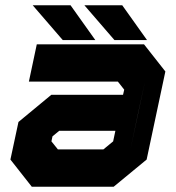

<svg xmlns="http://www.w3.org/2000/svg" viewBox="-20 -708 666 728"><path d="M100.5 0 19.5 -103 50 -245.5 174.5 -348.5H446.5L451 -368L427 -398.5H89.5L119.5 -540H526L607 -437L536 -103L411 0ZM152 -69 101 -132 121 -225 185 -278H503.5L473.5 -137L390.5 -69ZM152 -69H390.5L473.5 -137L530.5 -403L479 -467H166.5H479L530.5 -403L503.5 -278H185L121 -225L101 -132ZM199.5 -141.5H372L409 -172L417.5 -212H204.5L179 -191L175 -172ZM537.5 -556H414L300 -688H443.5ZM449.5 -590 403 -653H403.5L450 -590ZM341.5 -556H218L104 -688H247.5ZM253.5 -590 207 -653H207.5L254 -590Z"/></svg>

Font: Tourney Thin Black
Style: Italic
Weight: 900
Italic angle: -12°
Version: Version 1.015